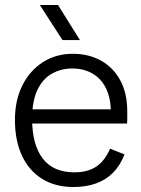

<svg xmlns="http://www.w3.org/2000/svg" viewBox="-20 -739 566 771"><path d="M275 12Q201 12 148 -21.5Q95 -55 67.5 -115.5Q40 -176 40 -257Q40 -337 70 -396.5Q100 -456 152.5 -489.5Q205 -523 272 -523Q337 -523 386.5 -495Q436 -467 463.5 -415.5Q491 -364 491 -292Q491 -277 491 -264Q491 -251 490 -243H83V-300H453L425 -283Q426 -341 407 -381.5Q388 -422 352.5 -443Q317 -464 270 -464Q226 -464 189 -443.5Q152 -423 130.5 -378.5Q109 -334 109 -262Q109 -158 151.5 -102.5Q194 -47 279 -47Q332 -47 366.5 -70Q401 -93 422 -142L480 -119Q463 -75 434.5 -46Q406 -17 366 -2.5Q326 12 275 12ZM213 -719 301 -578H231L140 -719Z"/></svg>

Font: TikTok Sans 24pt Light
Style: Regular
Weight: 300
Version: Version 4.000